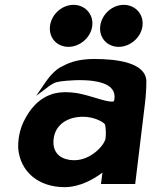

<svg xmlns="http://www.w3.org/2000/svg" viewBox="-20 -748 623 791"><path d="M186 -641C180 -593 214 -555 262 -555C309 -555 354 -593 360 -641C366 -690 330 -728 283 -728C235 -728 192 -689 186 -641ZM393 -641C387 -593 421 -555 469 -555C516 -555 561 -593 567 -641C573 -690 537 -728 490 -728C442 -728 399 -689 393 -641ZM239 -476C209 -464 181 -430 163 -403L129 -353L178 -390C195 -403 207 -410 232 -413C273 -418 474 -438 450 -333C450 -331 449 -328 432 -330C396 -334 330 -363 276 -367C250 -369 229 -369 204 -363C140 -346 102 -298 77 -246C61 -212 54 -176 55 -137C63 -41 138 23 246 23C310 23 368 -11 402 -37L396 10H537L577 -320C581 -354 583 -384 583 -415C579 -490 463 -505 369 -505C311 -505 272 -494 239 -476ZM287 -88C227 -88 194 -121 201 -176C208 -236 260 -267 322 -267C366 -267 405 -247 413 -235C416 -219 417 -198 415 -179C412 -151 355 -88 287 -88Z"/></svg>

Font: Bluebird
Style: SfBdObl
Weight: 700
Designer: Jasper
Foundry: Cannot Into Space Fonts
Version: Version 0.98